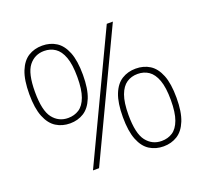

<svg xmlns="http://www.w3.org/2000/svg" viewBox="-128 -904 1146 1068"><g transform="rotate(-20 444.5 -370.0)"><path d="M222 -289Q176 -289 140 -311.5Q104 -334 83.5 -384.8Q63 -435.5 63 -519Q63 -603 83.2 -653.5Q103.5 -704 139.2 -726.5Q175 -749 222 -749Q268.5 -749 304.2 -726.5Q340 -704 360.2 -653.5Q380.5 -603 380.5 -519Q380.5 -435.5 360 -384.8Q339.5 -334 303.8 -311.5Q268 -289 222 -289ZM251 0 602 -740H638L287 0ZM222 -321Q258.5 -321 286.8 -339.2Q315 -357.5 331 -400.8Q347 -444 347 -518Q347 -592.5 331 -636Q315 -679.5 286.8 -698.5Q258.5 -717.5 222 -717.5Q166 -717.5 131.5 -673.8Q97 -630 97 -520Q97 -409.5 131.5 -365.2Q166 -321 222 -321ZM667 9Q621 9 585 -13.5Q549 -36 528.8 -86.8Q508.5 -137.5 508.5 -221Q508.5 -305 528.5 -355.5Q548.5 -406 584.5 -428.5Q620.5 -451 667 -451Q714 -451 749.8 -428.5Q785.5 -406 805.8 -355.5Q826 -305 826 -221Q826 -137.5 805.5 -86.8Q785 -36 749 -13.5Q713 9 667 9ZM667 -23Q704 -23 732 -41.2Q760 -59.5 776 -102.8Q792 -146 792 -220Q792 -294.5 776 -338Q760 -381.5 732 -400.5Q704 -419.5 667 -419.5Q630 -419.5 602 -400.8Q574 -382 558 -338.8Q542 -295.5 542 -222Q542 -111.5 576.8 -67.2Q611.5 -23 667 -23Z"/></g></svg>

Font: Encode Sans Semi Expanded Thin
Style: Regular
Weight: 100
Width: 6
Designer: Multiple Designers
Foundry: Impallari Type
Version: Version 3.000; ttfautohint (v1.8.3) -l 8 -r 50 -G 200 -x 14 